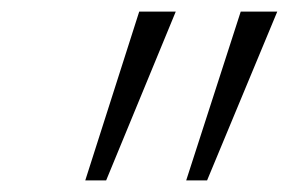

<svg xmlns="http://www.w3.org/2000/svg" viewBox="-20 -720 498 331"><path d="M220 -700 127 -409H163L283 -700ZM395 -700 301 -409H337L458 -700Z"/></svg>

Font: Jost Light
Style: Italic
Weight: 300
Italic angle: -5°
Version: Version 3.710